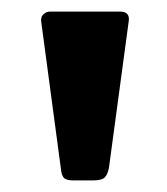

<svg xmlns="http://www.w3.org/2000/svg" viewBox="-20 -762 288 331"><path d="M168 -474Q166 -462 161 -456.5Q156 -451 141 -451H106Q94 -451 90 -455.5Q86 -460 85 -471L51 -725Q50 -733 55 -737.5Q60 -742 66 -742H187Q204 -742 202 -726Z"/></svg>

Font: Libre Franklin Thin
Style: Bold
Weight: 700
Version: Version 3.000